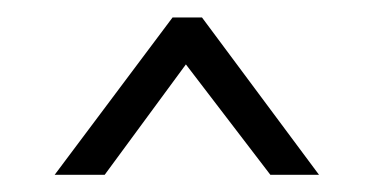

<svg xmlns="http://www.w3.org/2000/svg" viewBox="-20 -698 434 223"><path d="M43.5 -495 180.4 -677.7H214.6L350.5 -495H294L195.9 -623.2L101.6 -495Z"/></svg>

Font: Alumni Sans SC Thin
Style: Regular
Weight: 100
Designer: Robert E. Leuschke
Foundry: Robert E. Leuschke
Version: Version 1.018